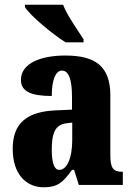

<svg xmlns="http://www.w3.org/2000/svg" viewBox="-20 -786 563 816"><path d="M259 -606H335V-619C311 -657 265 -721 248 -766H86V-756C107 -721 201 -642 259 -606ZM166 10C225 10 248 -11 286 -64H295L315 0H502V-56H499C461 -56 449 -72 449 -126V-380C449 -505 385 -550 257 -550C155 -550 69 -518 69 -446C69 -398 111 -378 200 -378C200 -448 217 -486 243 -486C272 -486 286 -449 286 -374V-320L218 -317C95 -312 34 -263 34 -154C34 -42 94 10 166 10ZM232 -64C210 -64 200 -95 200 -150C200 -221 215 -256 262 -262L287 -265V-191C287 -115 265 -64 232 -64Z"/></svg>

Font: Noto Serif Hebrew ExtraCondensed Black
Style: Regular
Weight: 900
Width: 2
Designer: Monotype Design Team
Foundry: Monotype Imaging Inc.
Version: Version 2.004